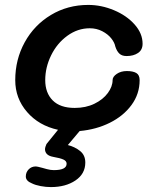

<svg xmlns="http://www.w3.org/2000/svg" viewBox="-20 -534 635 781"><path d="M548 -208Q548 -152 515 -107Q482 -62 426.5 -34.5Q371 -7 304 -1L256 56Q284 63 305.5 80Q327 97 327 127Q327 173 287 200Q247 227 187 227Q167 227 145.5 223Q124 219 110 212Q85 202 85 184Q85 167 96.5 155Q108 143 126 143Q131 143 153 149Q156 150 171 154Q186 158 199 158Q251 158 251 132Q251 121 238 115Q225 109 196 104Q163 98 163 72Q163 66 169 52L216 -6Q138 -23 90 -78.5Q42 -134 42 -208Q42 -292 80.5 -362Q119 -432 187 -473Q255 -514 339 -514Q392 -514 443.5 -492.5Q495 -471 527.5 -434.5Q560 -398 560 -356Q560 -331 541.5 -318.5Q523 -306 495 -306Q476 -306 465.5 -316Q455 -326 449 -345Q446 -361 432.5 -378Q419 -395 396 -407Q373 -419 345 -419Q296 -419 254 -388.5Q212 -358 188 -309Q164 -260 164 -208Q164 -156 194.5 -125.5Q225 -95 284 -95Q329 -95 364 -112Q399 -129 418.5 -155.5Q438 -182 438 -208Q438 -222 455 -233.5Q472 -245 496 -245Q521 -245 534.5 -237Q548 -229 548 -208Z"/></svg>

Font: Mali SemiBold
Style: Italic
Weight: 600
Italic angle: -10°
Version: Version 1.000; ttfautohint (v1.6)